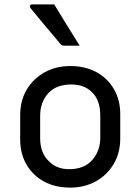

<svg xmlns="http://www.w3.org/2000/svg" viewBox="-20 -844 640 875"><path d="M300 -543Q369 -543 420 -515Q471 -487 499.5 -437.5Q528 -388 528 -324V-213Q528 -147 498 -96.5Q468 -46 416.5 -17.5Q365 11 300 11Q231 11 180 -17Q129 -45 100.5 -94.5Q72 -144 72 -208V-319Q72 -386 102 -436Q132 -486 183.5 -514.5Q235 -543 300 -543ZM305 -459Q236 -459 199.5 -418.5Q163 -378 163 -316V-215Q163 -147 202 -110Q237 -73 295 -73Q364 -73 400.5 -115Q437 -157 437 -216V-317Q437 -388 399 -424Q364 -459 305 -459ZM227 -824Q256 -776 285.5 -728.5Q315 -681 343 -636H272Q261 -636 255 -644Q227 -678 205.5 -703Q184 -728 164 -752.5Q144 -777 119 -807Q115 -812 117 -818Q119 -824 126 -824Z"/></svg>

Font: Recursive Sn Lnr St
Style: Regular
Weight: 400
Version: Version 1.079;hotconv 1.0.112;makeotfexe 2.5.65598; ttfautoh